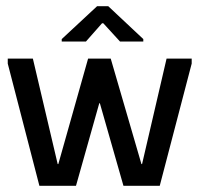

<svg xmlns="http://www.w3.org/2000/svg" viewBox="-20 -599 660 619"><path d="M107 0 5 -394V-410H86L166 -70H168L264 -410H337L436 -70H438L517 -410H598V-394L495 0H378L302 -266H300L225 0ZM179 -465V-473L293 -579H329L442 -473V-465H367L313 -524H309L257 -465Z"/></svg>

Font: Darker Grotesque SemiBold
Style: Regular
Weight: 600
Designer: Gabriel Lam
Foundry: TypeRant
Version: Version 1.000;gftools[0.9.28]